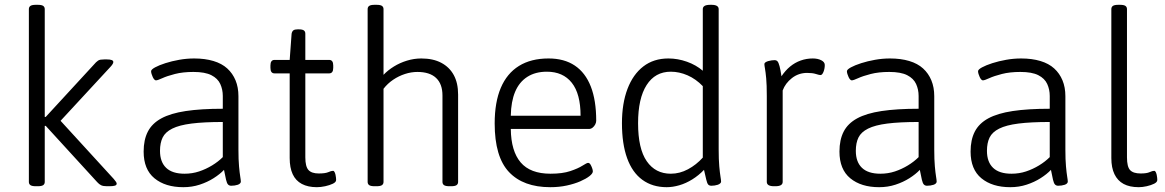

<svg xmlns="http://www.w3.org/2000/svg" viewBox="-20 -772 4840 798"><path d="M129 2Q113 2 106.5 -2.5Q100 -7 100 -16V-734Q100 -743 106.5 -747.5Q113 -752 129 -752H137Q153 -752 159.5 -747.5Q166 -743 166 -734V-286H170L379 -513Q383 -517 387.5 -520Q392 -523 398 -524Q404 -525 413 -525H425Q437 -525 444 -522.5Q451 -520 451 -514Q451 -510 447 -504Q443 -498 438 -493L217 -254V-286L453 -28Q458 -22 461.5 -17Q465 -12 465 -9Q465 -3 458 -0.5Q451 2 434 2H424Q409 2 400.5 -2Q392 -6 384 -15L170 -249H166V-16Q166 -7 159.5 -2.5Q153 2 137 2Z M742 6Q667 6 622 -31Q577 -68 577 -142Q577 -191 594.5 -225Q612 -259 650.5 -280Q689 -301 752 -310.5Q815 -320 906 -320V-373Q906 -400 895.5 -423Q885 -446 858.5 -459.5Q832 -473 784 -473Q740 -473 707 -464.5Q674 -456 654.5 -447Q635 -438 628 -438Q625 -438 621.5 -441.5Q618 -445 615 -451.5Q612 -458 610 -464.5Q608 -471 608 -476Q608 -483 624.5 -492Q641 -501 667.5 -509.5Q694 -518 725 -523.5Q756 -529 787 -529Q832 -529 867 -518.5Q902 -508 924.5 -487.5Q947 -467 959 -438Q971 -409 971 -372V-150Q971 -108 973.5 -80.5Q976 -53 978.5 -38Q981 -23 981 -17Q981 -13 977.5 -9.5Q974 -6 968 -4Q962 -2 955 -1Q948 0 941 0Q933 0 928 -5Q923 -10 919.5 -25Q916 -40 911 -66Q894 -48 868 -31.5Q842 -15 810 -4.5Q778 6 742 6ZM747 -50Q779 -50 807.5 -59.5Q836 -69 861.5 -84.5Q887 -100 906 -119V-265Q827 -265 776 -258.5Q725 -252 696 -237.5Q667 -223 656 -200.5Q645 -178 645 -145Q645 -99 670.5 -74.5Q696 -50 747 -50Z M1297 6Q1260 6 1234.5 -7.5Q1209 -21 1196.5 -48Q1184 -75 1184 -115V-467H1121Q1104 -467 1104 -490V-500Q1104 -523 1121 -523H1184L1192 -632Q1194 -642 1199.5 -646Q1205 -650 1217 -650H1222Q1237 -650 1243 -645.5Q1249 -641 1249 -632V-523H1348Q1365 -523 1365 -500V-490Q1365 -467 1348 -467H1249V-118Q1249 -80 1262 -65.5Q1275 -51 1305 -51Q1332 -51 1344.5 -56.5Q1357 -62 1364 -62Q1368 -62 1370.5 -57Q1373 -52 1374.5 -45.5Q1376 -39 1376.5 -33Q1377 -27 1377 -24Q1377 -15 1363.5 -8.5Q1350 -2 1331.5 2Q1313 6 1297 6Z M1537 2Q1521 2 1514.5 -2.5Q1508 -7 1508 -16V-734Q1508 -743 1514.5 -747.5Q1521 -752 1537 -752H1545Q1561 -752 1567.5 -747.5Q1574 -743 1574 -734V-461Q1592 -480 1617 -495.5Q1642 -511 1671.5 -520Q1701 -529 1731 -529Q1780 -529 1814 -511Q1848 -493 1866 -460Q1884 -427 1884 -379V-16Q1884 -7 1877.5 -2.5Q1871 2 1855 2H1848Q1832 2 1825.5 -2.5Q1819 -7 1819 -16V-375Q1819 -423 1792.5 -448Q1766 -473 1715 -473Q1689 -473 1663 -464.5Q1637 -456 1614 -440.5Q1591 -425 1574 -403V-16Q1574 -7 1567.5 -2.5Q1561 2 1545 2Z M2267 6Q2155 6 2095.5 -57Q2036 -120 2036 -259Q2036 -347 2061.5 -407Q2087 -467 2137 -498Q2187 -529 2260 -529Q2325 -529 2369 -499.5Q2413 -470 2435.5 -412.5Q2458 -355 2458 -270Q2458 -263 2454 -255Q2450 -247 2443 -241.5Q2436 -236 2428 -236H2103Q2104 -144 2144 -97Q2184 -50 2268 -50Q2318 -50 2350.5 -61Q2383 -72 2401 -83.5Q2419 -95 2424 -95Q2430 -95 2434 -88.5Q2438 -82 2441 -73.5Q2444 -65 2444 -60Q2444 -51 2430 -40Q2416 -29 2392 -18.5Q2368 -8 2336 -1Q2304 6 2267 6ZM2103 -291H2393Q2393 -382 2356.5 -428Q2320 -474 2253 -474Q2205 -474 2171.5 -452.5Q2138 -431 2121 -390.5Q2104 -350 2103 -291Z M2751 6Q2692 6 2650 -24.5Q2608 -55 2586.5 -114.5Q2565 -174 2565 -260Q2565 -342 2588 -402.5Q2611 -463 2654 -496Q2697 -529 2758 -529Q2797 -529 2835 -515.5Q2873 -502 2901 -478V-734Q2901 -743 2908.5 -747.5Q2916 -752 2932 -752H2937Q2952 -752 2959.5 -747.5Q2967 -743 2967 -734V-150Q2967 -108 2969.5 -80.5Q2972 -53 2974.5 -38Q2977 -23 2977 -17Q2977 -13 2973 -9.5Q2969 -6 2963 -4Q2957 -2 2950 -1Q2943 0 2937 0Q2928 0 2923.5 -5Q2919 -10 2915.5 -25Q2912 -40 2906 -66Q2884 -43 2857.5 -26.5Q2831 -10 2803.5 -2Q2776 6 2751 6ZM2768 -50Q2805 -50 2839.5 -68.5Q2874 -87 2901 -117V-414Q2872 -444 2837.5 -459Q2803 -474 2768 -474Q2703 -474 2667.5 -418.5Q2632 -363 2632 -260Q2632 -154 2668 -102Q2704 -50 2768 -50Z M3197 2Q3182 2 3174.5 -2.5Q3167 -7 3167 -16V-373Q3167 -420 3164.5 -446.5Q3162 -473 3159.5 -486.5Q3157 -500 3157 -506Q3157 -510 3161.5 -513Q3166 -516 3172.5 -518Q3179 -520 3186.5 -521Q3194 -522 3199 -522Q3207 -522 3211.5 -517Q3216 -512 3220 -497Q3224 -482 3228 -455Q3244 -479 3264 -495.5Q3284 -512 3308 -520.5Q3332 -529 3358 -529Q3379 -529 3393.5 -521.5Q3408 -514 3408 -502Q3408 -494 3406.5 -486.5Q3405 -479 3402.5 -473Q3400 -467 3397 -463.5Q3394 -460 3390 -460Q3385 -460 3371 -464.5Q3357 -469 3335 -469Q3299 -469 3271.5 -447.5Q3244 -426 3233 -396V-16Q3233 -7 3225.5 -2.5Q3218 2 3202 2Z M3634 6Q3559 6 3514 -31Q3469 -68 3469 -142Q3469 -191 3486.5 -225Q3504 -259 3542.5 -280Q3581 -301 3644 -310.5Q3707 -320 3798 -320V-373Q3798 -400 3787.5 -423Q3777 -446 3750.5 -459.5Q3724 -473 3676 -473Q3632 -473 3599 -464.5Q3566 -456 3546.5 -447Q3527 -438 3520 -438Q3517 -438 3513.5 -441.5Q3510 -445 3507 -451.5Q3504 -458 3502 -464.5Q3500 -471 3500 -476Q3500 -483 3516.5 -492Q3533 -501 3559.5 -509.5Q3586 -518 3617 -523.5Q3648 -529 3679 -529Q3724 -529 3759 -518.5Q3794 -508 3816.5 -487.5Q3839 -467 3851 -438Q3863 -409 3863 -372V-150Q3863 -108 3865.5 -80.5Q3868 -53 3870.5 -38Q3873 -23 3873 -17Q3873 -13 3869.5 -9.5Q3866 -6 3860 -4Q3854 -2 3847 -1Q3840 0 3833 0Q3825 0 3820 -5Q3815 -10 3811.5 -25Q3808 -40 3803 -66Q3786 -48 3760 -31.5Q3734 -15 3702 -4.5Q3670 6 3634 6ZM3639 -50Q3671 -50 3699.5 -59.5Q3728 -69 3753.5 -84.5Q3779 -100 3798 -119V-265Q3719 -265 3668 -258.5Q3617 -252 3588 -237.5Q3559 -223 3548 -200.5Q3537 -178 3537 -145Q3537 -99 3562.5 -74.5Q3588 -50 3639 -50Z M4179 6Q4104 6 4059 -31Q4014 -68 4014 -142Q4014 -191 4031.5 -225Q4049 -259 4087.5 -280Q4126 -301 4189 -310.5Q4252 -320 4343 -320V-373Q4343 -400 4332.5 -423Q4322 -446 4295.5 -459.5Q4269 -473 4221 -473Q4177 -473 4144 -464.5Q4111 -456 4091.5 -447Q4072 -438 4065 -438Q4062 -438 4058.5 -441.5Q4055 -445 4052 -451.5Q4049 -458 4047 -464.5Q4045 -471 4045 -476Q4045 -483 4061.5 -492Q4078 -501 4104.5 -509.5Q4131 -518 4162 -523.5Q4193 -529 4224 -529Q4269 -529 4304 -518.5Q4339 -508 4361.5 -487.5Q4384 -467 4396 -438Q4408 -409 4408 -372V-150Q4408 -108 4410.5 -80.5Q4413 -53 4415.5 -38Q4418 -23 4418 -17Q4418 -13 4414.5 -9.5Q4411 -6 4405 -4Q4399 -2 4392 -1Q4385 0 4378 0Q4370 0 4365 -5Q4360 -10 4356.5 -25Q4353 -40 4348 -66Q4331 -48 4305 -31.5Q4279 -15 4247 -4.5Q4215 6 4179 6ZM4184 -50Q4216 -50 4244.5 -59.5Q4273 -69 4298.5 -84.5Q4324 -100 4343 -119V-265Q4264 -265 4213 -258.5Q4162 -252 4133 -237.5Q4104 -223 4093 -200.5Q4082 -178 4082 -145Q4082 -99 4107.5 -74.5Q4133 -50 4184 -50Z M4713 6Q4675 6 4650 -7.5Q4625 -21 4612 -48Q4599 -75 4599 -115V-734Q4599 -743 4605.5 -747.5Q4612 -752 4628 -752H4635Q4651 -752 4657.5 -747.5Q4664 -743 4664 -734V-118Q4664 -79 4677 -65Q4690 -51 4721 -51Q4746 -51 4758 -56.5Q4770 -62 4777 -62Q4781 -62 4783.5 -57Q4786 -52 4787.5 -45.5Q4789 -39 4789.5 -33Q4790 -27 4790 -24Q4790 -15 4777 -8.5Q4764 -2 4746 2Q4728 6 4713 6Z"/></svg>

Font: Asap Light
Style: Regular
Weight: 300
Designer: Pablo Cosgaya
Foundry: Omnibus-Type
Version: Version 3.001